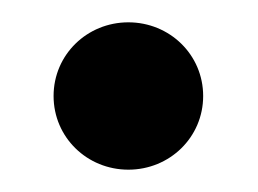

<svg xmlns="http://www.w3.org/2000/svg" viewBox="-20 -142 231 172"><path d="M28 -56C28 -19 58 10 95 10C132 10 162 -19 162 -56C162 -93 132 -122 95 -122C58 -122 28 -93 28 -56Z"/></svg>

Font: Charger Pro
Style: BdNar
Weight: 700
Designer: Jasper
Foundry: Cannot Into Space Fonts
Version: Version 1.09